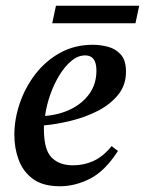

<svg xmlns="http://www.w3.org/2000/svg" viewBox="-20 -636 505 669"><path d="M189 13Q130 13 95.5 -12Q61 -37 45.5 -78Q30 -119 30 -166Q30 -221 49 -276.5Q68 -332 103.5 -378Q139 -424 189.5 -452Q240 -480 304 -480Q328 -480 354.5 -473.5Q381 -467 400 -447Q419 -427 419 -386Q419 -339 391 -305Q363 -271 319.5 -249Q276 -227 226.5 -215Q177 -203 133 -199Q133 -193 133 -186Q133 -114 160 -87Q187 -60 234 -60Q273 -60 306.5 -75.5Q340 -91 369 -127L391 -110Q346 -40 294 -13.5Q242 13 189 13ZM137 -232Q187 -236 227.5 -256Q268 -276 292 -310Q316 -344 316 -390Q316 -443 277 -443Q252 -443 229 -424Q206 -405 187 -374Q168 -343 155 -306Q142 -269 137 -232ZM452 -555H162L175 -616H465Z"/></svg>

Font: STIX Two Text Medium
Style: Italic
Weight: 500
Italic angle: -12°
Designer: Ross Mills, John Hudson & Paul Hanslow, Tiro Typeworks Ltd; with prior portions MicroPress Inc. and Coen Hoffman, Elsevi
Foundry: Tiro Typeworks Ltd
Version: Version 2.13 b171